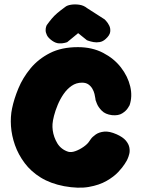

<svg xmlns="http://www.w3.org/2000/svg" viewBox="-20 -870 660 892"><path d="M278 -5Q215 -17 169.5 -45Q124 -73 94.5 -112.5Q65 -152 49.5 -196Q34 -240 31 -284Q28 -328 36 -366Q45 -410 65.5 -459.5Q86 -509 122 -552.5Q158 -596 212 -623.5Q266 -651 342 -651Q408 -651 459 -624.5Q510 -598 542 -556.5Q574 -515 585 -468.5Q596 -422 582 -381Q582 -381 574 -368Q566 -355 548 -343.5Q530 -332 500 -335Q469 -339 452.5 -356Q436 -373 430 -389Q424 -405 424 -405Q424 -405 423 -413Q422 -421 419 -433.5Q416 -446 409 -458Q402 -470 390.5 -478Q379 -486 361 -486Q334 -486 312.5 -471Q291 -456 275 -432.5Q259 -409 248 -382.5Q237 -356 231 -332.5Q225 -309 224 -294Q223 -280 225 -264.5Q227 -249 232.5 -233.5Q238 -218 246.5 -204Q255 -190 268 -180Q281 -170 297 -165Q311 -161 330.5 -168Q350 -175 368.5 -188Q387 -201 395 -214Q395 -214 402 -224Q409 -234 424.5 -245Q440 -256 464 -258.5Q488 -261 522 -246Q551 -233 564.5 -217Q578 -201 581 -184.5Q584 -168 580.5 -154.5Q577 -141 573 -132.5Q569 -124 569 -124Q569 -124 559.5 -108.5Q550 -93 529.5 -71Q509 -49 475 -29.5Q441 -10 392.5 -1.5Q344 7 278 -5ZM222 -681Q204 -694 198 -706.5Q192 -719 192 -729.5Q192 -740 194.5 -746.5Q197 -753 197 -753Q210 -771 221 -784Q232 -797 246 -809Q260 -821 282 -837Q291 -845 309.5 -848Q328 -851 348.5 -848Q369 -845 385 -832L466 -780Q466 -780 473.5 -772Q481 -764 487.5 -751Q494 -738 492 -722Q490 -706 471 -689Q458 -677 443 -674.5Q428 -672 414.5 -674.5Q401 -677 392.5 -680Q384 -683 384 -683L343 -716Q331 -706 317 -694.5Q303 -683 292 -674Q292 -674 281.5 -671Q271 -668 255 -668.5Q239 -669 222 -681Z"/></svg>

Font: Sour Gummy Black
Style: Regular
Weight: 900
Designer: Stefie Justprince
Foundry: Eifetstype
Version: Version 1.000